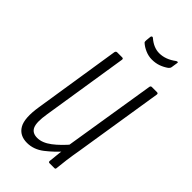

<svg xmlns="http://www.w3.org/2000/svg" viewBox="-201 -673 733 733"><g transform="rotate(45 165.0 -307.0)"><path d="M106 6Q66 6 48.5 -24Q31 -54 42 -123L97 -475Q99 -482 105 -482H132Q139 -482 138 -475L83 -125Q75 -76 84 -55.5Q93 -35 120 -35Q147 -35 176 -57Q205 -79 235 -115L233 -75Q205 -43 173.5 -18.5Q142 6 106 6ZM222 0Q216 0 216 -6Q218 -28 221 -54Q224 -80 227 -97L225 -101L285 -475Q286 -482 292 -482H320Q327 -482 326 -475L269 -115Q263 -81 259.5 -54.5Q256 -28 254 -6Q254 0 248 0ZM218 -556Q200 -556 182.5 -563.5Q165 -571 153 -582Q150 -585 151 -594L153 -614Q154 -618 157 -619Q160 -620 163 -617Q177 -605 191.5 -599Q206 -593 221 -593Q255 -593 288 -618Q292 -620 294.5 -619.5Q297 -619 296 -615L292 -589Q291 -583 285 -578Q271 -568 254.5 -562Q238 -556 218 -556Z"/></g></svg>

Font: Sofia Sans Extra Condensed Light
Style: Italic
Weight: 300
Italic angle: -9°
Version: Version 4.100